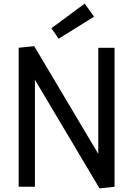

<svg xmlns="http://www.w3.org/2000/svg" viewBox="-20 -1032 736 1061"><path d="M530 9 163 -608H173V0H83V-768L169 -777L530 -170H523V-768H613V0ZM304 -818 264 -876 448 -1012 500 -940Z"/></svg>

Font: Yaldevi Medium
Style: Regular
Weight: 500
Designer: Sol Matas, Rajitha Manaperi, Kosala Senevirathne
Foundry: Mooniak
Version: Version 1.100